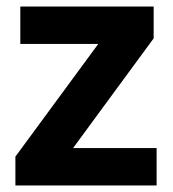

<svg xmlns="http://www.w3.org/2000/svg" viewBox="-20 -566 528 586"><path d="M458 0H27V-88L280 -432H42V-546H449V-449L203 -114H458Z"/></svg>

Font: Noto Sans Armenian
Style: Bold
Weight: 700
Version: Version 2.007